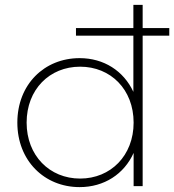

<svg xmlns="http://www.w3.org/2000/svg" viewBox="-20 -762 714 786"><path d="M308 -31C183 -31 89 -125 89 -260C89 -396 183 -489 308 -489C433 -489 527 -396 527 -260C527 -125 433 -31 308 -31ZM673 -647H564V-742H526V-647H291V-616H526V-386C486 -472 405 -524 306 -524C161 -524 51 -416 51 -260C51 -105 161 4 306 4C406 4 488 -49 527 -136V0H564V-616H673Z"/></svg>

Font: Montserrat-Alt1 ExtLt
Style: Regular
Weight: 200
Designer: Differentunic
Foundry: Differentunic
Version: Version 7.222